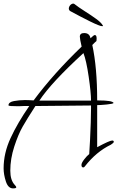

<svg xmlns="http://www.w3.org/2000/svg" viewBox="-21 -857 655 1063"><path d="M609 -72Q609 -66 593 -56Q512 -17 449 64Q445 70 440 70Q430 70 430 56Q430 45 445.5 25Q461 5 473 -4Q475 -33 477.5 -81Q480 -129 481.5 -178Q483 -227 483 -255Q483 -267 483 -273Q177 -270 175 -270Q129 -199 104.5 -156Q80 -113 58 -45.5Q36 22 36 88Q36 140 60 166Q69 175 69 180Q69 186 51 186Q24 186 11.5 147.5Q-1 109 -1 75Q-1 -9 37.5 -92.5Q76 -176 141 -270Q137 -270 131.5 -270Q126 -270 121 -270Q116 -270 109.5 -270Q103 -270 97.5 -269.5Q92 -269 86 -269Q80 -269 74 -269Q52 -269 39 -270Q26 -271 26 -274Q26 -283 34 -289Q42 -295 56.5 -297.5Q71 -300 85.5 -301.5Q100 -303 117 -303Q128 -303 139 -302.5Q150 -302 157.5 -301.5Q165 -301 165 -301Q274 -448 431 -599Q421 -642 421 -654Q421 -674 445 -674Q475 -674 480 -645Q498 -663 504 -663Q514 -663 514 -644Q514 -641 513.5 -636.5Q513 -632 513 -630Q510 -627 502 -620Q494 -613 490 -608Q517 -483 517 -301Q518 -301 520.5 -301Q523 -301 524 -301Q601 -301 608 -287Q606 -282 570.5 -278.5Q535 -275 517 -275V-42Q586 -79 600 -79Q609 -79 609 -72ZM483 -300Q483 -343 470 -432.5Q457 -522 441 -563Q262 -399 197 -300ZM547 -718Q549 -716 549 -714Q549 -713 548 -712.5Q547 -712 545 -712Q531 -712 477.5 -738.5Q424 -765 369 -795Q360 -800 360 -810Q360 -814 362 -819Q364 -824 367.5 -828Q371 -832 375.5 -834.5Q380 -837 384.5 -837Q389 -837 392 -834Q412 -818 449 -794.5Q486 -771 512 -752Q538 -733 547 -718Z"/></svg>

Font: Bilbo Swash Caps
Style: Regular
Weight: 400
Designer: Robert E. Leuschke
Foundry: Robert E. Leuschke
Version: Version 1.002